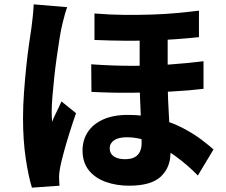

<svg xmlns="http://www.w3.org/2000/svg" viewBox="-20 -810 1040 884"><path d="M752 -686Q752 -648 752 -605.5Q752 -563 752 -523Q752 -483 752 -451Q752 -397 754 -350Q756 -303 758.5 -261Q761 -219 763 -180.5Q765 -142 765 -107Q765 -39 720.5 3Q676 45 574 45Q516 45 467 27.5Q418 10 389 -26Q360 -62 360 -118Q360 -164 383.5 -201Q407 -238 454 -259.5Q501 -281 569 -281Q646 -281 709.5 -263.5Q773 -246 822.5 -220Q872 -194 907.5 -167Q943 -140 963 -122L891 -2Q843 -51 788 -91Q733 -131 676 -154.5Q619 -178 564 -178Q525 -178 505 -164Q485 -150 485 -127Q485 -103 504 -90Q523 -77 555 -77Q583 -77 599.5 -86Q616 -95 624 -111.5Q632 -128 632 -150Q632 -174 631 -208Q630 -242 628 -282.5Q626 -323 624.5 -365Q623 -407 623 -446Q623 -489 623 -536Q623 -583 623 -623.5Q623 -664 623 -686ZM400 -514Q496 -507 586.5 -507Q677 -507 760.5 -513Q844 -519 917 -528V-401Q851 -393 767.5 -388.5Q684 -384 591 -383Q498 -382 401 -387ZM415 -748Q486 -742 552.5 -741.5Q619 -741 680 -743Q741 -745 795 -750Q849 -755 896 -761V-639Q850 -634 796 -630Q742 -626 681 -624Q620 -622 553.5 -622.5Q487 -623 415 -626ZM289 -777Q285 -766 279.5 -747Q274 -728 269.5 -709Q265 -690 263 -681Q259 -663 253.5 -628Q248 -593 241.5 -548Q235 -503 230 -456Q225 -409 221.5 -367Q218 -325 218 -296Q218 -288 218.5 -273Q219 -258 220 -249Q226 -265 233.5 -280.5Q241 -296 248.5 -311.5Q256 -327 263 -343L330 -289Q315 -246 300.5 -200Q286 -154 275 -113.5Q264 -73 258 -45Q256 -35 254 -20.5Q252 -6 252 2Q252 10 252.5 22Q253 34 254 45L127 54Q111 3 98.5 -80.5Q86 -164 86 -266Q86 -323 90.5 -384.5Q95 -446 101 -504Q107 -562 114 -609Q121 -656 125 -684Q128 -706 131 -735Q134 -764 135 -790Z"/></svg>

Font: Noto Sans SC Thin ExtraBold
Style: Regular
Weight: 800
Version: Version 2.004-H2;hotconv 1.0.118;makeotfexe 2.5.65603